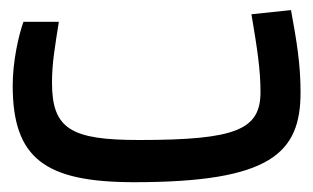

<svg xmlns="http://www.w3.org/2000/svg" viewBox="-20 -362 626 384"><path d="M248.5 2.4C521.5 2.4 581.1 -55.7 581.1 -177.2C581.1 -233.4 573.7 -277.8 562 -341.8L482.9 -333.5C494.6 -264.2 501 -221.7 501 -178.2C501 -103 453.6 -82 258.3 -82C123 -82 84 -103.5 84 -196.3C84 -236.3 89.8 -267.6 97.7 -318.4H26.9C17.1 -291 5.4 -239.3 5.4 -190.9C5.4 -44.9 70.3 2.4 248.5 2.4Z"/></svg>

Font: Cascadia Code SemiLight
Style: Regular
Weight: 350
Monospace: yes
Designer: Aaron Bell
Foundry: Saja Typeworks
Version: Version 2404.023